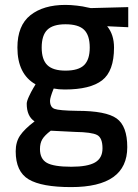

<svg xmlns="http://www.w3.org/2000/svg" viewBox="-20 -530 562 783"><path d="M270 233Q150 233 97 201.5Q44 170 44 87Q44 49 62 22.5Q80 -4 121 -35Q89 -56 89 -107Q89 -117 98 -136.5Q107 -156 116 -171L125 -186Q51 -228 51 -336Q51 -426 104 -468Q157 -510 247 -510Q268 -510 294 -507Q320 -504 335 -500L350 -497L503 -501V-419L417 -423Q445 -389 445 -336Q445 -240 396.5 -202.5Q348 -165 244 -165Q219 -165 199 -169Q184 -132 184 -119Q184 -93 202.5 -86Q221 -79 295 -78Q412 -78 455.5 -47Q499 -16 499 70Q499 233 270 233ZM287 8 187 3Q162 22 152.5 38Q143 54 143 78Q143 118 171 134Q199 150 271 150Q337 150 367.5 132.5Q398 115 398 75Q398 32 376 20.5Q354 9 287 8ZM247 -242Q300 -242 323 -264.5Q346 -287 346 -336Q346 -386 323 -408.5Q300 -431 247 -431Q196 -431 173 -408.5Q150 -386 150 -336Q150 -287 173 -264.5Q196 -242 247 -242Z"/></svg>

Font: TitilliumText
Style: Medium
Weight: 500
Designer: Accademia di Belle Arti di Urbino and others
Foundry: Accademia di Belle Arti di Urbino and others.
Version: Version 60.001